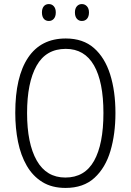

<svg xmlns="http://www.w3.org/2000/svg" viewBox="-20 -913 642 943"><path d="M547 -358Q547 -255 522.5 -172Q498 -89 444 -39.5Q390 10 302 10Q235 10 188 -19Q141 -48 111.5 -99Q82 -150 68.5 -216.5Q55 -283 55 -359Q55 -536 118 -630Q181 -724 303 -724Q388 -724 441.5 -677Q495 -630 521 -547.5Q547 -465 547 -358ZM113 -358Q113 -208 160.5 -124.5Q208 -41 301 -41Q396 -41 442 -123Q488 -205 488 -358Q488 -511 441.5 -592Q395 -673 303 -673Q206 -673 159.5 -590Q113 -507 113 -358ZM186 -852Q186 -871 195 -882Q204 -893 220 -893Q235 -893 244.5 -882Q254 -871 254 -852Q254 -832 244.5 -821Q235 -810 220 -810Q204 -810 195 -821Q186 -832 186 -852ZM348 -852Q348 -871 357.5 -882Q367 -893 382 -893Q397 -893 407 -882Q417 -871 417 -852Q417 -832 407.5 -821Q398 -810 382 -810Q367 -810 357.5 -821Q348 -832 348 -852Z"/></svg>

Font: Noto Sans Khmer Condensed Light
Style: Regular
Weight: 300
Width: 3
Designer: Danh Hong and the Monotype Design Team
Foundry: Monotype Imaging Inc.
Version: Version 2.004; ttfautohint (v1.8.4.7-5d5b)